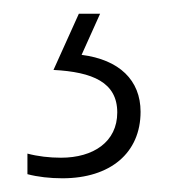

<svg xmlns="http://www.w3.org/2000/svg" viewBox="-20 -20 254 280"><path d="M185 143C185 97 154 67 99 60L126 0H95L58 82C115 85 151 100 151 144C151 187 116 210 69 210C52 210 35 208 20 204V234C35 238 53 240 71 240C141 240 185 203 185 143Z"/></svg>

Font: Noto Sans Devanagari UI Condensed ExtraLight
Style: Regular
Weight: 200
Width: 3
Designer: Jelle Bosma - Monotype Design Team
Foundry: Monotype Imaging Inc.
Version: Version 2.004